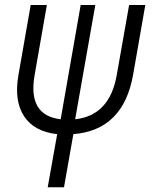

<svg xmlns="http://www.w3.org/2000/svg" viewBox="-20 -538 626 782"><path d="M174.3 224.6 212.9 8.3Q119.6 -1.5 78.1 -64.5Q36.6 -127.4 55.2 -232.9L105 -517.6H170.9L121.1 -232.9Q91.8 -67.9 227.1 -52.2L308.6 -517.6H368.2L286.1 -52.2Q426.8 -67.4 455.6 -232.9L505.9 -517.6H571.8L522 -232.9Q481.9 -7.8 278.8 8.3L240.7 224.6Z"/></svg>

Font: Cascadia Code Light
Style: Italic
Weight: 300
Italic angle: -10°
Monospace: yes
Designer: Aaron Bell
Foundry: Saja Typeworks
Version: Version 2404.023; ttfautohint (v1.8.4)